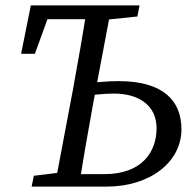

<svg xmlns="http://www.w3.org/2000/svg" viewBox="-20 -690 723 710"><path d="M224 0H375C535 0 651 -91 651 -212C651 -318 583 -390 419 -390C377 -390 334 -386 292 -380L284 -334C323 -339 363 -344 402 -344C492 -344 559 -301 559 -216C559 -130 507 -46 365 -46H233L224 0ZM58 -491H109L174 -670L119 -619H346V-670H94L58 -491ZM182 0H272C288 -103 306 -207 325 -310L393 -670H303C287 -567 269 -463 250 -360L182 0ZM97 0H224L234 -55H228L105 -40L97 0ZM325 -614H344L488 -629L496 -670H341L325 -614Z"/></svg>

Font: Source Serif 4 Variable
Style: Italic
Weight: 400
Italic angle: -12°
Designer: Frank Grießhammer
Foundry: Adobe Systems Incorporated
Version: Version 4.004;hotconv 1.0.116;makeotfexe 2.5.65601